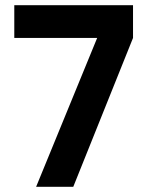

<svg xmlns="http://www.w3.org/2000/svg" viewBox="-20 -720 542 739"><path d="M119 -1 354 -574H35V-700H492V-574L262 -1Z"/></svg>

Font: Inclusive Sans
Style: Bold
Weight: 700
Designer: Olivia King
Foundry: Olivia King
Version: Version 2.004